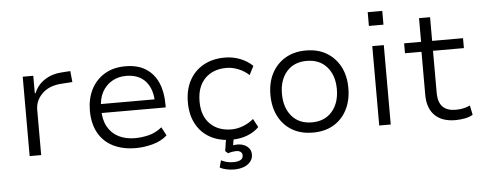

<svg xmlns="http://www.w3.org/2000/svg" viewBox="-56 -855 3009 1195"><g transform="rotate(-5 1449.0 -257.5)"><path d="M101 0V-496H167V-387H172Q192 -438 239.5 -468.5Q287 -499 351 -502L399 -505L406 -436L332 -431Q258 -425 215.5 -382.5Q173 -340 173 -282V0Z M765 8Q684 8 624 -21.5Q564 -51 531.5 -109Q499 -167 499 -249Q499 -323 528 -380.5Q557 -438 611.5 -471.5Q666 -505 743 -505Q820 -505 870.5 -472.5Q921 -440 946 -382.5Q971 -325 971 -248V-228H550V-284H929L907 -261Q907 -348 864 -396.5Q821 -445 742 -445Q693 -445 654 -422.5Q615 -400 592.5 -359Q570 -318 570 -259V-249Q570 -186 594 -142.5Q618 -99 662 -76.5Q706 -54 765 -54Q805 -54 849.5 -64.5Q894 -75 933 -107L961 -54Q922 -20 868.5 -6Q815 8 765 8Z M1363 8Q1287 8 1230 -23Q1173 -54 1142 -111.5Q1111 -169 1111 -247Q1111 -326 1142.5 -384Q1174 -442 1231 -473.5Q1288 -505 1364 -505Q1416 -505 1461.5 -486.5Q1507 -468 1537 -438L1509 -383Q1480 -410 1442.5 -425Q1405 -440 1369 -440Q1284 -440 1234 -389Q1184 -338 1184 -246Q1184 -156 1234 -106Q1284 -56 1368 -56Q1404 -56 1441 -70.5Q1478 -85 1506 -109L1534 -56Q1505 -26 1460.5 -9Q1416 8 1363 8ZM1362 194Q1338 194 1313 188.5Q1288 183 1273 174L1285 130Q1304 139 1321 143.5Q1338 148 1364 148Q1390 148 1406 139Q1422 130 1422 111Q1422 97 1412 89Q1402 81 1383 81Q1374 81 1361 83Q1348 85 1333 90L1316 75L1331 -20H1379L1366 57L1343 49Q1355 45 1369 43Q1383 41 1396 41Q1418 41 1437 49Q1456 57 1468 72.5Q1480 88 1480 111Q1480 136 1464.5 155Q1449 174 1422.5 184Q1396 194 1362 194Z M1871 8Q1796 8 1741.5 -24Q1687 -56 1657 -114Q1627 -172 1627 -249Q1627 -326 1657 -383Q1687 -440 1741.5 -472.5Q1796 -505 1870 -505Q1946 -505 2000 -472.5Q2054 -440 2084 -383Q2114 -326 2114 -249Q2114 -172 2084 -114Q2054 -56 2000 -24Q1946 8 1871 8ZM1870 -56Q1950 -56 1996 -109Q2042 -162 2042 -249Q2042 -335 1996 -387.5Q1950 -440 1870 -440Q1790 -440 1744.5 -387.5Q1699 -335 1699 -249Q1699 -162 1744.5 -109Q1790 -56 1870 -56Z M2275 -623V-709H2366V-623ZM2285 0V-496H2357V0Z M2761 8Q2677 8 2632 -37Q2587 -82 2587 -165V-434H2484V-496H2590V-644H2659V-496H2852V-434H2659V-173Q2659 -112 2687 -84Q2715 -56 2768 -56Q2793 -56 2815 -60.5Q2837 -65 2858 -75L2870 -16Q2849 -3 2819.5 2.5Q2790 8 2761 8Z"/></g></svg>

Font: Nunito Sans 6pt Light
Style: Regular
Weight: 300
Version: Version 3.101;gftools[0.9.27]